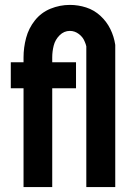

<svg xmlns="http://www.w3.org/2000/svg" viewBox="-20 -763 540 783"><path d="M76 0V-403H24V-509H76V-529Q76 -569 86.5 -608.5Q97 -648 122.5 -680Q148 -712 186 -727.5Q224 -743 265 -743Q299 -743 331.5 -732.5Q364 -722 389.5 -698.5Q415 -675 430 -644.5Q445 -614 450 -580V0H332V-574Q330 -583 326 -592Q319 -611 302 -624Q285 -637 265 -637Q241 -637 223 -619Q205 -601 199 -577Q193 -553 193 -529V-509H290V-403H193V0Z"/></svg>

Font: Iosevka SS01
Style: Bold
Weight: 700
Monospace: yes
Designer: Belleve Invis
Foundry: Belleve Invis
Version: 2.3.3; ttfautohint (v1.8.3)